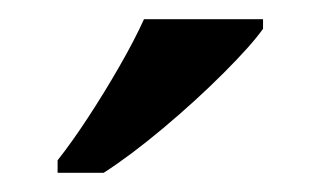

<svg xmlns="http://www.w3.org/2000/svg" viewBox="-20 -786 334 200"><path d="M40 -619Q55 -638 72 -664Q89 -690 104.5 -717Q120 -744 130 -766H254V-756Q242 -739 213 -710Q184 -681 150 -652.5Q116 -624 88 -606H40Z"/></svg>

Font: Noto Serif Tibetan Medium
Style: Regular
Weight: 500
Designer: Monotype Design Team
Foundry: Monotype Imaging Inc.
Version: Version 2.103; ttfautohint (v1.8.4.7-5d5b)